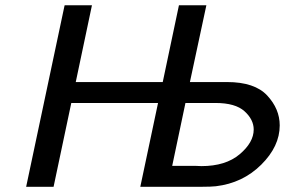

<svg xmlns="http://www.w3.org/2000/svg" viewBox="-20 -715 1105 735"><path d="M80.1 0 227.1 -693.8 228 -694.8H332L270 -400.9H603L665 -694.8H770L707 -400.9H849.1Q955.1 -400.9 1002.9 -349.4Q1050.8 -297.9 1050.8 -234.9Q1050.8 -154.8 980 -84.5Q909.2 -14.2 806.2 -2Q788.1 0 753.9 0H517.1L585 -320.8H252.9L185.1 0ZM639.2 -80.1H727.1Q731 -80.1 739 -79.6Q747.1 -79.1 751 -79.1Q843.8 -79.1 897.5 -124.5Q951.2 -169.9 951.2 -219.2Q951.2 -257.3 916 -289.1Q880.9 -320.8 805.2 -320.8H689.9Z"/></svg>

Font: CMU Bright
Style: SemiBoldOblique
Weight: 600
Italic angle: -12°
Version: Version 0.7.0